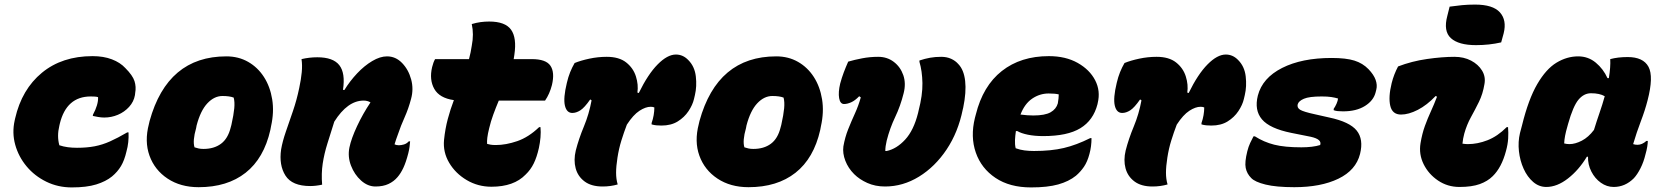

<svg xmlns="http://www.w3.org/2000/svg" viewBox="-20 -805 7240 838"><path d="M384 -560Q432 -560 468.5 -546Q505 -532 527 -508Q559 -476 567 -451Q575 -426 570 -399L569 -390Q564 -361 543.5 -338.5Q523 -316 494.5 -304Q466 -292 435 -292Q422 -292 408 -294.5Q394 -297 385 -299L386 -305Q397 -325 403 -345Q409 -365 408 -381Q402 -383 393 -383.5Q384 -384 376 -384Q270 -384 241 -265L239 -256Q228 -211 239 -171Q257 -165 276 -162.5Q295 -160 316 -160Q359 -160 393 -166.5Q427 -173 460.5 -188Q494 -203 535 -227H541Q543 -183 532 -144Q523 -105 508 -80Q493 -55 469 -35Q442 -13 400 0Q358 13 293 13Q233 13 182 -12Q131 -37 96 -79Q61 -121 46.5 -173Q32 -225 44 -279L46 -288Q75 -415 163 -487.5Q251 -560 384 -560Z M968 -559Q1021 -559 1063 -535Q1105 -511 1132 -469Q1159 -427 1168 -371.5Q1177 -316 1163 -254L1160 -238Q1132 -114 1052 -51Q972 12 847 12Q768 12 711.5 -25.5Q655 -63 632.5 -125.5Q610 -188 630 -264L633 -277Q711 -559 968 -559ZM951 -386Q915 -386 885 -354Q855 -322 838 -257L836 -246Q820 -190 829 -162Q838 -159 847 -157Q856 -155 868 -155Q914 -155 944.5 -177.5Q975 -200 987 -249L990 -260Q1000 -305 1002.5 -332.5Q1005 -360 1000 -379Q982 -386 951 -386Z M1296 -547Q1313 -551 1330 -553Q1347 -555 1365 -555Q1434 -555 1461 -520.5Q1488 -486 1477 -413L1483 -412Q1507 -451 1538.5 -484.5Q1570 -518 1604.5 -538.5Q1639 -559 1669 -559Q1707 -559 1735 -530Q1763 -501 1774.5 -458.5Q1786 -416 1774 -373Q1763 -331 1746 -293Q1729 -255 1718 -222Q1714 -211 1709 -197Q1704 -183 1702 -175Q1710 -171 1721 -171Q1731 -171 1743 -174.5Q1755 -178 1764 -188H1770Q1769 -176 1767.5 -164Q1766 -152 1762 -136Q1752 -97 1740.5 -72.5Q1729 -48 1715 -32Q1699 -13 1675.5 -2Q1652 9 1619 9Q1585 9 1556 -17Q1527 -43 1512 -82Q1497 -121 1505 -161Q1513 -200 1538.5 -254.5Q1564 -309 1597 -358Q1584 -366 1567 -366Q1497 -366 1439 -274Q1423 -223 1409 -178.5Q1395 -134 1388.5 -91Q1382 -48 1386 1Q1358 7 1334 7Q1255 7 1226 -38.5Q1197 -84 1207 -153Q1213 -188 1227.5 -230Q1242 -272 1258.5 -320Q1275 -368 1286 -421Q1294 -458 1297 -489.5Q1300 -521 1296 -547Z M1879 -547H2027Q2035 -577 2039 -605Q2049 -656 2039 -700Q2059 -706 2077.5 -708.5Q2096 -711 2115 -711Q2185 -711 2210.5 -675.5Q2236 -640 2225 -566Q2224 -557 2222 -547H2301Q2363 -547 2382.5 -518Q2402 -489 2389 -434Q2379 -395 2359 -366H2157Q2144 -335 2133 -305Q2122 -275 2115 -245Q2109 -221 2107 -204.5Q2105 -188 2106 -177Q2113 -175 2121.5 -173.5Q2130 -172 2144 -172Q2188 -172 2237.5 -189Q2287 -206 2333 -250H2339Q2341 -229 2339 -205.5Q2337 -182 2332 -159Q2323 -119 2309.5 -91.5Q2296 -64 2274 -43Q2223 10 2125 10Q2066 10 2017 -19Q1968 -48 1940.5 -94.5Q1913 -141 1918 -194Q1923 -243 1934.5 -286Q1946 -329 1961 -368Q1898 -377 1875.5 -417Q1853 -457 1866 -512Q1871 -533 1879 -547Z M2488 -530Q2515 -541 2552.5 -549Q2590 -557 2628 -557Q2682 -557 2713 -532.5Q2744 -508 2755.5 -471.5Q2767 -435 2762 -401L2768 -399Q2808 -481 2850.5 -524Q2893 -567 2930 -567Q2961 -567 2984 -543Q3012 -515 3017 -471.5Q3022 -428 3013 -390L3009 -373Q3003 -347 2985 -320Q2967 -293 2938 -275Q2909 -257 2867 -257Q2854 -257 2844.5 -258Q2835 -259 2824 -262V-268Q2830 -285 2833 -302.5Q2836 -320 2836 -336Q2830 -339 2820 -339Q2798 -339 2771 -321.5Q2744 -304 2716 -261Q2703 -227 2692 -191.5Q2681 -156 2675 -117Q2669 -79 2669 -51Q2669 -23 2676 0Q2645 9 2610 9Q2561 9 2531.5 -13Q2502 -35 2492.5 -70.5Q2483 -106 2493 -148Q2506 -199 2528.5 -253Q2551 -307 2562 -367L2556 -371Q2531 -335 2513 -323.5Q2495 -312 2478 -312Q2453 -312 2445.5 -344.5Q2438 -377 2454 -443Q2460 -469 2468.5 -490Q2477 -511 2488 -530Z M3368 -559Q3421 -559 3463 -535Q3505 -511 3532 -469Q3559 -427 3568 -371.5Q3577 -316 3563 -254L3560 -238Q3532 -114 3452 -51Q3372 12 3247 12Q3168 12 3111.5 -25.5Q3055 -63 3032.5 -125.5Q3010 -188 3030 -264L3033 -277Q3111 -559 3368 -559ZM3351 -386Q3315 -386 3285 -354Q3255 -322 3238 -257L3236 -246Q3220 -190 3229 -162Q3238 -159 3247 -157Q3256 -155 3268 -155Q3314 -155 3344.5 -177.5Q3375 -200 3387 -249L3390 -260Q3400 -305 3402.5 -332.5Q3405 -360 3400 -379Q3382 -386 3351 -386Z M3682 -536Q3709 -544 3743 -550.5Q3777 -557 3813 -557Q3852 -557 3881 -535Q3910 -513 3922.5 -477Q3935 -441 3924 -398Q3910 -342 3887 -294Q3864 -246 3850 -191Q3844 -166 3844 -146H3850Q3893 -155 3930.5 -195.5Q3968 -236 3987 -312L3989 -321Q4007 -390 4006 -442.5Q4005 -495 3993 -535V-541Q4017 -549 4039.5 -553Q4062 -557 4088 -557Q4112 -557 4131 -548.5Q4150 -540 4163 -525Q4187 -500 4192.5 -451.5Q4198 -403 4184 -335L4182 -327Q4162 -228 4111.5 -152.5Q4061 -77 3991 -34Q3921 9 3843 9Q3800 9 3765.5 -6.5Q3731 -22 3708 -45Q3682 -71 3669.5 -103.5Q3657 -136 3661 -166Q3668 -206 3682 -241Q3696 -276 3711.5 -310Q3727 -344 3737 -380L3730 -385Q3712 -366 3695 -358.5Q3678 -351 3664 -351Q3647 -351 3642.5 -376.5Q3638 -402 3647 -440Q3654 -466 3662.5 -488.5Q3671 -511 3682 -536Z M4558 -560Q4631 -560 4683.5 -530.5Q4736 -501 4760 -454.5Q4784 -408 4771 -355L4770 -350Q4752 -280 4695.5 -245.5Q4639 -211 4533 -211Q4496 -211 4466.5 -217Q4437 -223 4420 -233H4414Q4411 -213 4410 -194Q4409 -175 4413 -158Q4432 -151 4451.5 -148.5Q4471 -146 4493 -146Q4568 -146 4623 -159Q4678 -172 4738 -202H4744Q4744 -166 4735 -133Q4726 -99 4711 -77Q4696 -55 4676 -38Q4645 -13 4598.5 0Q4552 13 4480 13Q4387 13 4325 -28.5Q4263 -70 4239 -139Q4215 -208 4235 -290L4239 -305Q4270 -430 4352.5 -495Q4435 -560 4558 -560ZM4557 -397Q4518 -397 4485 -374.5Q4452 -352 4434 -305Q4450 -303 4463.5 -302Q4477 -301 4490 -301Q4541 -301 4565.5 -315Q4590 -329 4597 -354Q4599 -366 4600 -375.5Q4601 -385 4601 -393Q4585 -397 4557 -397Z M4888 -530Q4915 -541 4952.5 -549Q4990 -557 5028 -557Q5082 -557 5113 -532.5Q5144 -508 5155.5 -471.5Q5167 -435 5162 -401L5168 -399Q5208 -481 5250.5 -524Q5293 -567 5330 -567Q5361 -567 5384 -543Q5412 -515 5417 -471.5Q5422 -428 5413 -390L5409 -373Q5403 -347 5385 -320Q5367 -293 5338 -275Q5309 -257 5267 -257Q5254 -257 5244.5 -258Q5235 -259 5224 -262V-268Q5230 -285 5233 -302.5Q5236 -320 5236 -336Q5230 -339 5220 -339Q5198 -339 5171 -321.5Q5144 -304 5116 -261Q5103 -227 5092 -191.5Q5081 -156 5075 -117Q5069 -79 5069 -51Q5069 -23 5076 0Q5045 9 5010 9Q4961 9 4931.5 -13Q4902 -35 4892.5 -70.5Q4883 -106 4893 -148Q4906 -199 4928.5 -253Q4951 -307 4962 -367L4956 -371Q4931 -335 4913 -323.5Q4895 -312 4878 -312Q4853 -312 4845.5 -344.5Q4838 -377 4854 -443Q4860 -469 4868.5 -490Q4877 -511 4888 -530Z M5792 -552Q5855 -552 5891.5 -540.5Q5928 -529 5953 -503Q5976 -479 5984 -456.5Q5992 -434 5987 -414L5984 -402Q5975 -366 5937.5 -342.5Q5900 -319 5842 -319Q5829 -319 5819 -320Q5809 -321 5801 -324V-330Q5808 -340 5813.5 -352.5Q5819 -365 5820 -375Q5807 -379 5790.5 -381.5Q5774 -384 5749 -384Q5694 -384 5671 -374Q5648 -364 5644 -350Q5640 -335 5654.5 -326Q5669 -317 5720 -306L5782 -292Q5871 -273 5901.5 -235Q5932 -197 5916 -133Q5898 -62 5821.5 -25Q5745 12 5629 12Q5550 12 5503.5 0.5Q5457 -11 5441 -28Q5422 -47 5417 -72Q5412 -97 5424 -145Q5429 -165 5436.5 -181Q5444 -197 5451 -210H5457Q5496 -185 5541.5 -173.5Q5587 -162 5660 -162Q5684 -162 5705 -164.5Q5726 -167 5742 -172Q5751 -197 5701 -208L5616 -225Q5522 -244 5488 -284Q5454 -324 5470 -388Q5490 -465 5576 -508.5Q5662 -552 5792 -552Z M6082 -515Q6142 -538 6208.5 -547.5Q6275 -557 6328 -557Q6369 -557 6400.5 -540.5Q6432 -524 6448.5 -497Q6465 -470 6459 -438Q6452 -395 6435 -360.5Q6418 -326 6400 -293.5Q6382 -261 6371 -222Q6368 -211 6366 -200Q6364 -189 6363 -178Q6369 -177 6375.5 -176.5Q6382 -176 6387 -176Q6429 -176 6472.5 -193Q6516 -210 6556 -250H6562Q6564 -226 6562.5 -200.5Q6561 -175 6553 -146Q6534 -74 6495 -36Q6473 -14 6438.5 -1.5Q6404 11 6350 11Q6298 11 6256.5 -17Q6215 -45 6193.5 -88.5Q6172 -132 6180 -180Q6187 -222 6199 -255Q6211 -288 6225 -318.5Q6239 -349 6252 -383L6246 -386Q6208 -346 6168 -325.5Q6128 -305 6095 -305Q6057 -305 6048 -343Q6039 -381 6054 -442Q6059 -462 6066 -480Q6073 -498 6082 -515ZM6307 -776Q6335 -780 6361 -782.5Q6387 -785 6418 -785Q6496 -785 6526.5 -751Q6557 -717 6543 -660L6532 -620Q6480 -608 6422 -608Q6346 -608 6312.5 -638.5Q6279 -669 6297 -736Z M6868 -559Q6912 -559 6945 -531.5Q6978 -504 6996 -464H7002Q7010 -513 7008 -547Q7041 -556 7084 -556Q7152 -556 7175 -513.5Q7198 -471 7171 -367Q7160 -324 7141.5 -275.5Q7123 -227 7108 -176Q7117 -173 7127 -173Q7147 -173 7166 -190H7172Q7172 -180 7169.5 -164.5Q7167 -149 7162 -132Q7154 -98 7140 -70.5Q7126 -43 7111 -27Q7073 11 7023 11Q6993 11 6967 -7.5Q6941 -26 6925.5 -56.5Q6910 -87 6911 -121H6906Q6871 -63 6823.5 -26Q6776 11 6729 11Q6697 11 6671.5 -11Q6646 -33 6630 -68.5Q6614 -104 6609.5 -145Q6605 -186 6614 -224L6623 -258Q6651 -372 6689.5 -438Q6728 -504 6773.5 -531.5Q6819 -559 6868 -559ZM6807 -179Q6818 -176 6830 -176Q6855 -176 6884 -191Q6913 -206 6937 -238Q6949 -277 6961.5 -313Q6974 -349 6984 -385Q6962 -398 6924 -398Q6893 -398 6869.5 -370Q6846 -342 6824 -264L6821 -253Q6808 -209 6807 -179Z"/></svg>

Font: Recursive Mn Csl St Blk
Style: Italic
Weight: 900
Italic angle: -15°
Monospace: yes
Version: Version 1.079;hotconv 1.0.112;makeotfexe 2.5.65598; ttfautoh